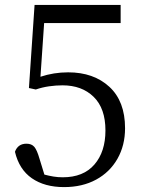

<svg xmlns="http://www.w3.org/2000/svg" viewBox="-20 -749 579 783"><path d="M160 -655 145 -436Q199 -454 258 -454Q362 -454 426 -395Q490 -336 490 -226Q490 -156 459 -101.5Q428 -47 372 -16.5Q316 14 241 14Q162 14 110 -22Q58 -58 41 -130Q53 -163 88 -163Q109 -163 120 -150Q131 -137 141 -102L161 -37Q180 -32 198 -29Q216 -26 236 -26Q320 -26 365 -78Q410 -130 410 -217Q410 -307 362 -354Q314 -401 235 -401Q208 -401 180 -397Q152 -393 126 -384L98 -390L121 -729H472V-655Z"/></svg>

Font: Shippori Mincho TTF
Style: Regular
Weight: 400
Version: Version 2.100